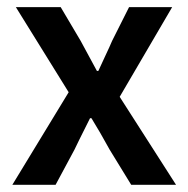

<svg xmlns="http://www.w3.org/2000/svg" viewBox="-20 -511 521 531"><path d="M14.2 0 169.9 -255.9 23.9 -491.2H147.9L203.1 -397.9Q219.2 -368.2 248 -314.9H252Q257.8 -328.1 271 -356Q284.2 -383.8 290 -397.9L336.9 -491.2H456.1L311 -243.2L466.8 0H342.8L283.2 -97.2Q255.4 -147.9 232.9 -184.1H229Q192.9 -112.3 186 -97.2L133.8 0Z"/></svg>

Font: SourceSansPro-Semibold
Style: Regular
Weight: 600
Designer: Paul D. Hunt
Foundry: Adobe Systems Incorporated
Version: Version 2.020;PS 2.0;hotconv 1.0.86;makeotf.lib2.5.63406